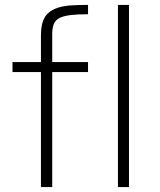

<svg xmlns="http://www.w3.org/2000/svg" viewBox="-20 -763 651 783"><path d="M147 0V-469H31V-510H147V-617Q147 -652 154.5 -674.5Q162 -697 177.5 -710.5Q193 -724 216 -731.5Q239 -739 269.5 -741Q300 -743 339 -743V-705Q296 -705 267.5 -701.5Q239 -698 222.5 -689.5Q206 -681 199.5 -665Q193 -649 193 -625V-510H339V-469H193V0ZM461 0V-743H506V0Z"/></svg>

Font: Saira SemiExpanded ExtraLight
Style: Regular
Weight: 250
Width: 6
Designer: Hector Gatti with collaboration of the Omnibus-Type team
Foundry: Omnibus-Type
Version: Version 1.101